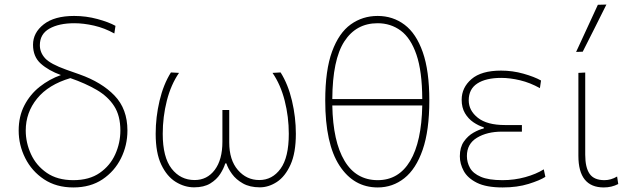

<svg xmlns="http://www.w3.org/2000/svg" viewBox="-20 -814 2754 843"><path d="M302 9Q227 9 173.2 -26.8Q119.5 -62.5 90.8 -119.8Q62 -177 62 -241Q62 -303 87 -351.2Q112 -399.5 154.2 -433Q196.5 -466.5 247.5 -484.5Q193.5 -504 159.2 -534.5Q125 -565 125 -617.5Q125 -670.5 172 -707.2Q219 -744 305.5 -744Q358 -744 407.8 -730.5Q457.5 -717 487 -700.5L482 -667Q439 -691 393 -701.5Q347 -712 306.5 -712Q238.5 -712 196.8 -688.2Q155 -664.5 155 -615.5Q155 -583.5 178 -558.2Q201 -533 271 -508L329 -487.5Q426.5 -453 483 -394.2Q539.5 -335.5 539.5 -241Q539.5 -176 511.2 -119Q483 -62 430 -26.5Q377 9 302 9ZM93 -241Q93 -187.5 116 -137.2Q139 -87 185.5 -55Q232 -23 302 -23Q372 -23 417.8 -54.8Q463.5 -86.5 486 -136.5Q508.5 -186.5 508.5 -241Q508.5 -306 481.2 -348.2Q454 -390.5 404.8 -419.2Q355.5 -448 289 -471Q192.5 -442.5 142.8 -381.2Q93 -320 93 -241Z M832 8.5Q790.5 8.5 751.8 -15.2Q713 -39 688.2 -90.8Q663.5 -142.5 663.5 -226.5Q663.5 -299.5 680.5 -371.5Q697.5 -443.5 730.5 -496L766 -494Q730.5 -442.5 712.5 -371.8Q694.5 -301 694.5 -226.5Q694.5 -123.5 733.5 -73.5Q772.5 -23.5 834.5 -23.5Q889.5 -23.5 923 -68.2Q956.5 -113 956.5 -191.5V-331H986.5V-188.5Q986.5 -111.5 1024.5 -67.5Q1062.5 -23.5 1118.5 -23.5Q1175.5 -23.5 1211.8 -73.2Q1248 -123 1248 -226.5Q1248 -301 1230 -371.8Q1212 -442.5 1176.5 -494L1212 -496Q1245 -443.5 1262 -371.5Q1279 -299.5 1279 -226.5Q1279 -142.5 1255.5 -90.8Q1232 -39 1195.8 -15.2Q1159.5 8.5 1121 8.5Q1077 8.5 1046.8 -8.5Q1016.5 -25.5 998.8 -50Q981 -74.5 974 -96.5H969Q962.5 -74.5 946.8 -50Q931 -25.5 903.2 -8.5Q875.5 8.5 832 8.5Z M1638.5 9Q1533 9 1470.5 -87Q1408 -183 1408 -372.5Q1408 -506 1438 -587.8Q1468 -669.5 1520 -706.8Q1572 -744 1638 -744Q1705 -744 1756.2 -705.5Q1807.5 -667 1836.2 -585Q1865 -503 1865 -372.5Q1865 -241 1835.8 -156.5Q1806.5 -72 1755.2 -31.5Q1704 9 1638.5 9ZM1638 -712Q1543.5 -712 1491.8 -632Q1440 -552 1439 -379H1834Q1833.5 -501 1808.5 -574Q1783.5 -647 1739.5 -679.5Q1695.5 -712 1638 -712ZM1638.5 -23Q1730.5 -23 1780.8 -107.2Q1831 -191.5 1834 -351H1439Q1442 -192.5 1492.8 -107.8Q1543.5 -23 1638.5 -23Z M2187 9Q2115 9 2074 -11.5Q2033 -32 2016 -63.5Q1999 -95 1999 -128Q1999 -167 2016.5 -192.2Q2034 -217.5 2058.8 -231.5Q2083.5 -245.5 2104 -250V-255Q2081 -262 2058.5 -277.2Q2036 -292.5 2021.5 -317Q2007 -341.5 2007 -376Q2007 -429.5 2050.2 -466.8Q2093.5 -504 2180 -504Q2230.5 -504 2278.2 -490.5Q2326 -477 2355.5 -460.5L2350.5 -427Q2307.5 -451 2263.5 -461.5Q2219.5 -472 2181 -472Q2113.5 -472 2075.8 -447.5Q2038 -423 2038 -373.5Q2038 -328.5 2078.2 -296.8Q2118.5 -265 2197 -265H2271.5V-236H2183.5Q2118.5 -236 2074.2 -209.2Q2030 -182.5 2030 -129Q2030 -101 2043.5 -76.8Q2057 -52.5 2091 -37.8Q2125 -23 2186.5 -23Q2238 -23 2286 -36.2Q2334 -49.5 2367.5 -70.5L2374.5 -37.5Q2350.5 -22 2300.8 -6.5Q2251 9 2187 9Z M2631 9Q2519.5 9 2519.5 -130V-494L2549.5 -495.5V-135Q2549.5 -78.5 2568.8 -50.8Q2588 -23 2634 -23Q2662.5 -23 2689.5 -39L2694.5 -6Q2665.5 9 2631 9ZM2509.5 -586Q2533.5 -638 2557.5 -690Q2581.5 -742 2605 -793L2642.5 -794Q2616.5 -742 2590.8 -690.5Q2565 -639 2538.5 -587Z"/></svg>

Font: Heraclito Thin
Style: Regular
Weight: 100
Designer: Kostas Bartsokas (font) & Cristiano Sobral (main changes)
Foundry: Kostas Bartsokas (font) & Cristiano Sobral (main changes)
Version: Version 1.00;July 8, 2020;FontCreator 13.0.0.2655 64-bit